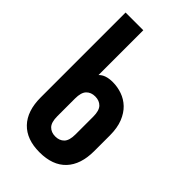

<svg xmlns="http://www.w3.org/2000/svg" viewBox="-218 -772 851 851"><g transform="rotate(45 207.5 -347.0)"><path d="M150 -162Q150 -124 165.5 -108Q181 -92 207 -92Q233 -92 248.5 -108Q264 -124 264 -162V-273Q264 -311 248.5 -327Q233 -343 207 -343Q181 -343 165.5 -327Q150 -311 150 -273ZM150 -701V-420Q171 -443 217 -443Q247 -443 275.5 -433Q304 -423 326 -402Q348 -381 361.5 -347.5Q375 -314 375 -266V-169Q375 -84 332 -38.5Q289 7 207 7Q126 7 82.5 -38.5Q39 -84 39 -169V-701Z"/></g></svg>

Font: Bebas Neue Bold
Style: Regular
Weight: 700
Designer: Ryoichi Tsunekawa & LGV (GE)
Foundry: Free Software Foundation, Inc.
Version: Version 1.003 August 13, 2016